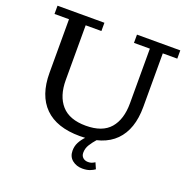

<svg xmlns="http://www.w3.org/2000/svg" viewBox="-149 -825 1138 1158"><g transform="rotate(20 419.5 -246.0)"><path d="M420 11Q271 11 194.5 -65Q118 -141 118 -285V-629H25V-682H326V-629H225V-278Q225 -175 276 -117.5Q327 -60 432 -60Q538 -60 587.5 -117.5Q637 -175 637 -278V-629H535V-682H813V-629H720V-285Q720 -141 644.5 -65Q569 11 420 11ZM501 190Q463 190 436 168.5Q409 147 409 108Q409 79 421.5 55Q434 31 454.5 9.5Q475 -12 497 -30L525 -2Q503 23 488.5 46.5Q474 70 474 98Q474 118 487 129.5Q500 141 520 141Q533 141 542.5 137.5Q552 134 563 127L580 166Q568 175 548.5 182.5Q529 190 501 190Z"/></g></svg>

Font: Montagu Slab 24pt
Style: Regular
Weight: 400
Designer: Florian Karsten
Foundry: Florian Karsten
Version: Version 1.000